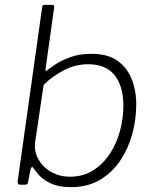

<svg xmlns="http://www.w3.org/2000/svg" viewBox="-20 -762 634 792"><path d="M64 0Q57 0 54.5 -4Q52 -8 53 -15L154 -733Q155 -738 157 -740Q159 -742 163 -742H196Q201 -742 202.5 -738.5Q204 -735 203 -729L168 -478Q167 -469 169.5 -469Q172 -469 179 -476Q186 -481 209 -496.5Q232 -512 269.5 -526Q307 -540 357 -540Q423 -540 463 -512.5Q503 -485 522.5 -437.5Q542 -390 542 -330Q542 -271 526 -211Q510 -151 477 -101Q444 -51 393 -20.5Q342 10 272 10Q222 10 189.5 -5.5Q157 -21 140.5 -40Q124 -59 118 -69Q115 -74 111.5 -72.5Q108 -71 106 -63L96 -13Q95 -5 92 -2.5Q89 0 80 0ZM125 -176Q120 -137 139 -104Q158 -71 192.5 -52Q227 -33 267 -33Q323 -33 364 -59Q405 -85 433 -127.5Q461 -170 475 -222Q489 -274 489 -326Q489 -406 453 -451.5Q417 -497 344 -497Q290 -497 242 -471.5Q194 -446 160 -412Z"/></svg>

Font: Libre Franklin Thin ExtraLight
Style: Italic
Weight: 250
Italic angle: -8°
Version: Version 3.000